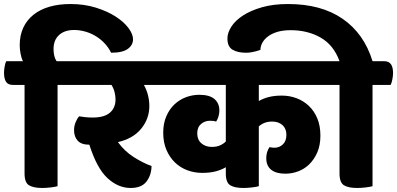

<svg xmlns="http://www.w3.org/2000/svg" viewBox="-55 -924 1973 954"><path d="M59 -620Q51 -636 47 -658Q43 -680 43 -700Q43 -748 60.5 -786Q78 -824 111 -850.5Q144 -877 190.5 -890.5Q237 -904 295 -904Q364 -904 421.5 -886Q479 -868 520 -841.5Q561 -815 583.5 -784.5Q606 -754 606 -729Q606 -700 580 -681Q554 -662 497 -662Q485 -687 465.5 -708Q446 -729 421.5 -744Q397 -759 369 -767Q341 -775 313 -775Q266 -775 238.5 -750Q211 -725 211 -680Q211 -663 214.5 -647.5Q218 -632 226 -620H288Q312 -620 322.5 -605Q333 -590 333 -561Q333 -548 329.5 -529.5Q326 -511 321 -502H231V1Q223 4 199 7Q175 10 155 10Q111 10 89 -3.5Q67 -17 67 -62V-502H10Q-15 -502 -25 -517.5Q-35 -533 -35 -563Q-35 -575 -32 -593Q-29 -611 -24 -620Z M727 -620Q751 -620 761.5 -605Q772 -590 772 -561Q772 -548 768.5 -529.5Q765 -511 760 -502H660Q673 -479 680 -452Q687 -425 687 -397Q687 -334 646.5 -284.5Q606 -235 531 -218Q563 -173 609.5 -143.5Q656 -114 698 -99Q697 -53 672.5 -21.5Q648 10 594 10Q532 10 479 -39Q426 -88 389 -205Q349 -205 331 -225Q313 -245 313 -277Q313 -297 320 -315Q327 -333 338 -346Q349 -344 367.5 -342Q386 -340 406 -340Q463 -340 491 -364Q519 -388 519 -430Q519 -447 514.5 -465.5Q510 -484 499 -502H303Q278 -502 268 -517.5Q258 -533 258 -563Q258 -575 261 -593Q264 -611 269 -620Z M1560 -620Q1584 -620 1594.5 -605Q1605 -590 1605 -561Q1605 -548 1601.5 -529.5Q1598 -511 1593 -502H1231V-422Q1253 -435 1281 -442Q1309 -449 1345 -449Q1384 -449 1418.5 -436Q1453 -423 1479.5 -398Q1506 -373 1521.5 -336Q1537 -299 1537 -250Q1537 -203 1522 -168Q1507 -133 1483 -109Q1459 -85 1427.5 -73Q1396 -61 1363 -61Q1317 -61 1292.5 -80.5Q1268 -100 1268 -138Q1268 -169 1284 -193Q1297 -190 1309 -190Q1333 -190 1350.5 -206.5Q1368 -223 1368 -254Q1368 -285 1348.5 -302.5Q1329 -320 1297 -320Q1276 -320 1259.5 -313.5Q1243 -307 1231 -296V1Q1223 4 1199 7Q1175 10 1155 10Q1111 10 1089 -3.5Q1067 -17 1067 -62V-93Q1045 -80 1016.5 -72.5Q988 -65 950 -65Q911 -65 876 -78Q841 -91 814.5 -116.5Q788 -142 772 -179Q756 -216 756 -265Q756 -311 771.5 -346.5Q787 -382 812 -405.5Q837 -429 869 -441Q901 -453 935 -453Q986 -453 1010.5 -432Q1035 -411 1035 -375Q1035 -360 1030.5 -345Q1026 -330 1019 -320Q1014 -322 1007 -323Q1000 -324 988 -324Q963 -324 944 -308Q925 -292 925 -261Q925 -230 945.5 -212Q966 -194 998 -194Q1021 -194 1038 -201.5Q1055 -209 1067 -221V-502H732Q707 -502 697 -517.5Q687 -533 687 -563Q687 -575 690 -593Q693 -611 698 -620Z M1239 -676Q1228 -672 1216 -669Q1205 -666 1192.5 -664Q1180 -662 1166 -662Q1126 -662 1100.5 -677Q1075 -692 1075 -733Q1075 -761 1094.5 -791.5Q1114 -822 1152.5 -847Q1191 -872 1247 -888Q1303 -904 1376 -904Q1541 -904 1647.5 -830.5Q1754 -757 1796 -620H1853Q1877 -620 1887.5 -605Q1898 -590 1898 -561Q1898 -548 1894.5 -529.5Q1891 -511 1886 -502H1796V1Q1788 4 1764 7Q1740 10 1720 10Q1676 10 1654 -3.5Q1632 -17 1632 -62V-502H1575Q1550 -502 1540 -517.5Q1530 -533 1530 -563Q1530 -575 1533 -593Q1536 -611 1541 -620H1632Q1603 -700 1538.5 -737Q1474 -774 1389 -774Q1351 -774 1323 -765.5Q1295 -757 1276.5 -743Q1258 -729 1248.5 -711.5Q1239 -694 1239 -676Z"/></svg>

Font: Baloo
Style: Regular
Weight: 400
Designer: Sarang Kulkarni and Ek Type
Foundry: Ek Type
Version: Version 1.100;PS 1.000;hotconv 1.0.88;makeotf.lib2.5.647800;